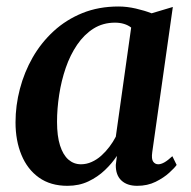

<svg xmlns="http://www.w3.org/2000/svg" viewBox="-20 -576 604 606"><path d="M460.5 -95.5Q457.5 -74 463.5 -65.8Q469.5 -57.5 479.5 -57.5Q488 -57.5 498.8 -63.5Q509.5 -69.5 524 -83L537.5 -55.5Q531.5 -46.5 514.2 -30.8Q497 -15 471.2 -2.2Q445.5 10.5 413 10.5Q381 10.5 363 -6.5Q345 -23.5 345.5 -55.5L349 -84Q334 -61 311.2 -39.2Q288.5 -17.5 259 -3.5Q229.5 10.5 193 10.5Q139.5 10.5 103 -15.5Q66.5 -41.5 47.8 -86.8Q29 -132 29 -190Q29 -243 42.8 -295.5Q56.5 -348 83.2 -394.8Q110 -441.5 149.5 -477.8Q189 -514 240.2 -534.8Q291.5 -555.5 354 -555.5Q380.5 -555.5 408.8 -549Q437 -542.5 458.5 -534L525.5 -554ZM394 -489Q384.5 -496.5 371.5 -500.5Q358.5 -504.5 343 -504.5Q305 -504.5 275.2 -485.8Q245.5 -467 223.5 -434.8Q201.5 -402.5 187.5 -361.8Q173.5 -321 166.8 -277Q160 -233 160 -191.5Q160 -146.5 169.5 -116.8Q179 -87 196 -72.2Q213 -57.5 235.5 -57.5Q253 -57.5 269.2 -64.8Q285.5 -72 299.5 -84.5Q313.5 -97 325.2 -112.5Q337 -128 345.5 -144.5Z"/></svg>

Font: Merriweather 48pt SemiBold
Style: Italic
Weight: 600
Italic angle: -7.8°
Designer: Eben Sorkin
Foundry: Eben Sorkin
Version: Version 2.101